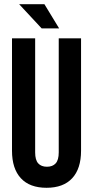

<svg xmlns="http://www.w3.org/2000/svg" viewBox="-20 -882 442 912"><path d="M201 10Q121 10 79 -35.5Q37 -81 37 -166V-700H147V-158Q147 -122 161.5 -106Q176 -90 203 -90Q230 -90 244.5 -106Q259 -122 259 -158V-700H365V-166Q365 -81 323 -35.5Q281 10 201 10ZM71 -862H191L261 -747H178Z"/></svg>

Font: Booming Bebas 2
Style: Regular
Weight: 400
Designer: Ryoichi Tsunekawa
Foundry: Ryoichi Tsunekawa
Version: Version 2.000